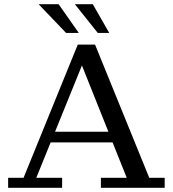

<svg xmlns="http://www.w3.org/2000/svg" viewBox="-20 -901 829 921"><path d="M297 -743 165 -881H261L358 -743ZM449 -743 339 -881H425L504 -743ZM19 0V-48H93L353 -687H436L696 -48H770V0H464V-48H588L520 -218H223L154 -48H278V0ZM244 -269H500L373 -587Z"/></svg>

Font: Montagu Slab 144pt
Style: Regular
Weight: 400
Designer: Florian Karsten
Foundry: Florian Karsten
Version: Version 1.000; ttfautohint (v1.8.3)